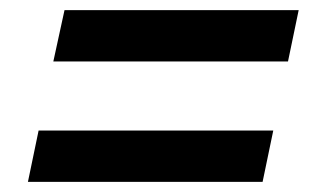

<svg xmlns="http://www.w3.org/2000/svg" viewBox="-20 -479 640 378"><path d="M85 -358 107 -459H568L547 -358ZM35 -121 56 -222H518L497 -121Z"/></svg>

Font: Radio Canada Medium
Style: Italic
Weight: 500
Italic angle: -12°
Designer: Charles Daoud, Etienne Aubert Bonn, Alexandre Saumier Demers, Jacques Le Bailly
Foundry: Radio-Canada
Version: Version 2.104; ttfautohint (v1.8.4.7-5d5b);gftools[0.9.28.de